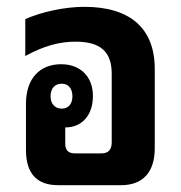

<svg xmlns="http://www.w3.org/2000/svg" viewBox="-20 -542 529 562"><path d="M150 0H335C398 0 433 -38 433 -108V-340C433 -459 361 -522 227 -522C169 -522 101 -507 54 -486V-378C109 -408 154 -420 201 -420C274 -420 307 -391 307 -326V-125C307 -104 297 -93 277 -93H200C180 -93 171 -102 171 -122V-169H172C219 -169 252 -204 252 -261C252 -318 215 -354 159 -354C97 -354 56 -313 56 -238V-103C56 -34 88 0 150 0ZM161 -224C141 -224 128 -238 128 -260C128 -284 141 -297 161 -297C180 -297 192 -283 192 -260C192 -238 180 -224 161 -224Z"/></svg>

Font: Noto Sans Thai Looped UI Narrow
Style: Bold
Weight: 700
Width: 4
Designer: Cadson Demak Team
Foundry: Cadson Demak Co., Ltd.
Version: Version 1.000